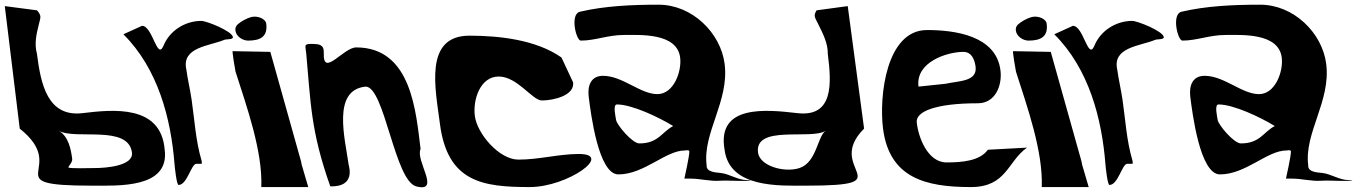

<svg xmlns="http://www.w3.org/2000/svg" viewBox="-75 -797 5817 818"><path d="M175.3 -240C245.7 -199.5 471.8 -267.1 487.2 -147C494.5 -89.8 375.9 -81 327.6 -81C310.6 -81 217 -77.9 216.3 -84C215.7 -88.4 234.5 -105.4 232.6 -120C227.2 -162.8 216.2 -216.4 175.3 -240ZM-54.6 -771 9.1 -249C227.4 -75.7 -102.7 -6 316.2 -6C430.7 -6 647.7 5.8 626.7 -159C611.1 -352 406.9 -330.6 276.7 -315C126.6 -297 98.6 -441.1 82.5 -567C70.1 -613.3 80.8 -652.8 90.4 -693C97.5 -723.1 103.5 -729 82.7 -753Z M450.7 -651C598.7 -503.5 653.5 -291.5 668.7 -96C669.7 -83.5 677.5 -9 685.8 -9C722.4 -9 739.7 -99 761.3 -99H782.3C787.6 -99 783.7 -111.5 783.4 -114C758.5 -198.9 753.9 -286 741.4 -372C735.3 -414.1 723.8 -462.6 718.9 -501C697.4 -596.7 818 -600.8 879.8 -627C889.4 -631.1 918.7 -627.4 917.3 -639C914 -664.4 805.1 -708 782.4 -708C711.2 -707.5 647.3 -664.9 621.9 -603C594.4 -536.2 575.9 -687 530.1 -687Z M998.6 -725C993 -723.8 972.4 -719 944.9 -699C932 -689.6 926.2 -681.1 928.1 -666C931.3 -641.4 959.5 -624 981.5 -624C1033.6 -624 1066.4 -640.1 1059.3 -696C1056.4 -718.4 1021 -730 998.6 -725ZM1038.3 0H1238.3L1210.1 -96C1208.1 -111.4 1201.8 -128.9 1197.9 -144L1076.7 -576L917.3 -579C910.9 -590 927.5 -494.9 928.4 -492C976.9 -340.4 1044.2 -152.2 1038.3 0Z M1332.2 -3C1441.6 0 1411.4 -88.4 1410.3 -96C1394.3 -209.4 1339.3 -413.8 1482.8 -428C1563.5 -428 1606.1 -27.4 1698.2 -3C1805.6 25.5 1693.3 -114.3 1716.9 -162C1697.1 -316.5 1679.8 -595 1442.5 -595C1387.9 -595 1300.1 -464.8 1304.5 -571C1306.1 -608.7 1283.1 -609.1 1254.5 -610C1217.3 -610 1226.5 -603.6 1229.5 -571C1248.9 -361.9 1247.7 -241 1332.2 -3Z M2317.1 -552C2208.6 -628.5 2049.2 -645 1925.2 -645C1729.5 -645 1780.3 -417.9 1799.2 -270C1831 -21.5 1980.6 0 2181.7 0C2343.7 0 2543.1 -142.4 2388.7 -141C2301.2 -140.2 2222.1 -117 2133.7 -117C2051.7 -117 1957.7 -227.2 1948 -303C1939 -373.2 1971.4 -471 2049.5 -471C2129.4 -471 2193 -369 2233.5 -369C2284.9 -369 2373.7 -390.8 2366.7 -446Z M2793.1 -260C2743.8 -234.6 2730.5 -186 2648.6 -186C2618.8 -186 2552.4 -265.4 2549.8 -286C2548.4 -296.6 2534.7 -352 2553.3 -352C2617 -352 2731.2 -298.1 2793.1 -260ZM2395.8 -747C2352.1 -736.7 2379.6 -624 2399.5 -624C2461.1 -624 2514.9 -648 2582.5 -648C2651.1 -648 2809.2 -658.1 2822.7 -552C2830.2 -494 2796.1 -396 2725.7 -396C2652.5 -396 2577.9 -474 2493.7 -474C2442.7 -474 2427.1 -431.7 2433.2 -384C2441.9 -316.2 2474 -54 2559.4 -54C2670.3 -54 2759.9 -156 2843.4 -156C2843.4 -156 2860.9 -159.5 2861.8 -153C2863.7 -137.9 2840.7 -36 2840.7 -36H2867.7C2908.9 -36 2949.8 -23.9 2991.9 -27C3027.4 -29.7 3112.8 -22 3123.5 -30H3105.5C3069.5 -30 3033.2 -55.5 2996.7 -60C2975.7 -62.6 2933.4 -62.5 2935.5 -93C2917.8 -230.8 3032.6 -365.8 3012.2 -525C2995.3 -657.3 2873.4 -777 2731 -777C2617.7 -777 2501.6 -771.9 2395.8 -747Z M3330.9 -81C3266.3 -60 3161.8 -89.8 3154.5 -147C3139.1 -267.1 3382.5 -199.5 3442.6 -240C3407.7 -216.4 3404.6 -105 3330.9 -81ZM3536.7 -771 3404 -753C3389.3 -729 3396.8 -723.1 3411.6 -693C3431.4 -652.8 3452.3 -613.3 3451.8 -567C3467.9 -441.1 3476.7 -297 3322 -315C3187.8 -330.6 2978.1 -352 3012 -159C3033 5.8 3247.1 -6 3361.5 -6C3780.5 -6 3432.5 -75.7 3606.4 -249Z M3838.2 -428C3824.8 -533.2 3960.8 -576 4029.3 -576C4063.4 -576 4076.4 -545.3 4081 -516C4091.6 -449 4012.1 -453 3952.7 -440ZM4091.3 -357C4164.9 -357 4195.8 -431.9 4187.3 -498C4168.4 -645.3 3993.5 -669 3874.4 -669C3700.1 -669 3669.7 -385.7 3687.1 -249C3714.1 -38.7 3868.6 0 4061 0C4214 0 4217 -109.2 4300.5 -168L4133.7 -159C4099.6 -110.7 4021.2 -105 3957.6 -105C3876.6 -105 3836.8 -213.9 3830.7 -276C3826.2 -321.5 3909.8 -357 4091.3 -357Z M4323.6 -725C4318 -723.8 4297.4 -719 4269.9 -699C4257 -689.6 4251.2 -681.1 4253.1 -666C4256.3 -641.4 4284.5 -624 4306.5 -624C4358.6 -624 4391.4 -640.1 4384.3 -696C4381.4 -718.4 4346 -730 4323.6 -725ZM4363.3 0H4563.3L4535.1 -96C4533.1 -111.4 4526.8 -128.9 4522.9 -144L4401.7 -576L4242.3 -579C4235.9 -590 4252.5 -494.9 4253.4 -492C4301.9 -340.4 4369.2 -152.2 4363.3 0Z M4416.7 -651C4564.7 -503.5 4619.5 -291.5 4634.7 -96C4635.7 -83.5 4643.5 -9 4651.8 -9C4688.4 -9 4705.7 -99 4727.3 -99H4748.3C4753.6 -99 4749.7 -111.5 4749.4 -114C4724.5 -198.9 4719.9 -286 4707.4 -372C4701.3 -414.1 4689.8 -462.6 4684.9 -501C4663.4 -596.7 4784 -600.8 4845.8 -627C4855.4 -631.1 4884.7 -627.4 4883.3 -639C4880 -664.4 4771.1 -708 4748.4 -708C4677.2 -707.5 4613.3 -664.9 4587.9 -603C4560.4 -536.2 4541.9 -687 4496.1 -687Z M5356.1 -260C5306.8 -234.6 5293.5 -186 5211.6 -186C5181.8 -186 5115.4 -265.4 5112.8 -286C5111.4 -296.6 5097.7 -352 5116.3 -352C5180 -352 5294.2 -298.1 5356.1 -260ZM4958.8 -747C4915.1 -736.7 4942.6 -624 4962.5 -624C5024.1 -624 5077.9 -648 5145.5 -648C5214.1 -648 5372.2 -658.1 5385.7 -552C5393.2 -494 5359.1 -396 5288.7 -396C5215.5 -396 5140.9 -474 5056.7 -474C5005.7 -474 4990.1 -431.7 4996.2 -384C5004.9 -316.2 5037 -54 5122.4 -54C5233.3 -54 5322.9 -156 5406.4 -156C5406.4 -156 5423.9 -159.5 5424.8 -153C5426.7 -137.9 5403.7 -36 5403.7 -36H5430.7C5471.9 -36 5512.8 -23.9 5554.9 -27C5590.4 -29.7 5675.8 -22 5686.5 -30H5668.5C5632.5 -30 5596.2 -55.5 5559.7 -60C5538.7 -62.6 5496.4 -62.5 5498.5 -93C5480.8 -230.8 5595.6 -365.8 5575.2 -525C5558.3 -657.3 5436.4 -777 5294 -777C5180.7 -777 5064.6 -771.9 4958.8 -747Z"/></svg>

Font: Rocketfuel
Style: Regular
Weight: 400
Designer: Mew Too
Foundry: Cannot Into Space Fonts.
Version: Version 0.27